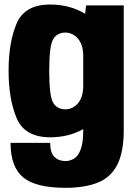

<svg xmlns="http://www.w3.org/2000/svg" viewBox="-20 -620 622 872"><path d="M277 233Q143.5 233 85.8 186Q28 139 28 29H208Q208 74 227.2 92.8Q246.5 111.5 277.5 111.5Q298 111.5 316.5 100.2Q335 89 346.5 58.8Q358 28.5 358 -28V-33.5Q291.5 3.5 208 3.5Q92.5 3.5 55.8 -83Q19 -169.5 19 -299Q19 -428.5 55.8 -514Q92.5 -599.5 208 -599.5Q297 -599.5 366.5 -557.5L371 -595.5H542V-31Q542 71.5 512.2 129Q482.5 186.5 423.2 209.8Q364 233 277 233ZM358 -367.5Q357.5 -416.5 334.5 -444Q310.5 -472 276.5 -472Q239.5 -472 221.5 -441.8Q203.5 -411.5 203.5 -298.5Q203.5 -183.5 221.5 -153.5Q239.5 -123.5 276.5 -123.5Q310.5 -123.5 334.5 -151.5Q357.5 -178.5 358 -228.5Z"/></svg>

Font: Anybody ExtraBold
Style: Regular
Weight: 800
Designer: Tyler Finck
Foundry: Etcetera Type Company
Version: Version 1.010; ttfautohint (v1.8.3) -l 8 -r 50 -G 200 -x 14 